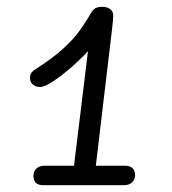

<svg xmlns="http://www.w3.org/2000/svg" viewBox="-20 -954 503 563"><path d="M107 -411Q78 -411 78 -438Q78 -452 87 -460Q96 -468 109 -468H197L238 -804Q218 -782 190 -757.5Q162 -733 136.5 -716Q111 -699 98 -699Q85 -699 76.5 -706Q68 -713 68 -726Q68 -735 72.5 -741Q77 -747 84 -751Q137 -785 167 -813Q197 -841 213 -863.5Q229 -886 238 -901Q247 -918 254.5 -926Q262 -934 280 -934Q294 -934 303 -927.5Q312 -921 312 -908Q312 -904 311 -891Q310 -878 308 -864L261 -468H346Q376 -468 376 -440Q376 -427 367 -419Q358 -411 344 -411Z"/></svg>

Font: Kite One
Style: Regular
Weight: 400
Designer: Eduardo Rodriguez Tunni
Foundry: Eduardo Rodriguez Tunni
Version: Version 1.002; ttfautohint (v1.8.4.7-5d5b);gftools[0.9.23]